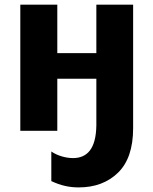

<svg xmlns="http://www.w3.org/2000/svg" viewBox="-20 -566 664 831"><path d="M397 -545.9V-335.9H228V-545.9H67.9V0H228V-225.1H397V-22.9C395.5 78.6 356.9 118.2 295.9 118.2C266.6 118.2 230 108.9 202.1 89.8V217.8C244.6 237.8 281.2 245.1 320.8 245.1C390.1 245.1 446.8 224.1 490.7 181.6C534.2 139.2 556.2 75.2 556.2 -11.2V-545.9Z"/></svg>

Font: Avrile Sans
Style: Bold
Weight: 700
Designer: Monotype Design Team, Google (font), Stefan Peev (BGR Cyrillic), Cristiano Sobral (main changes)
Foundry: The Avrile Sans Project Authors
Version: Version 3.110